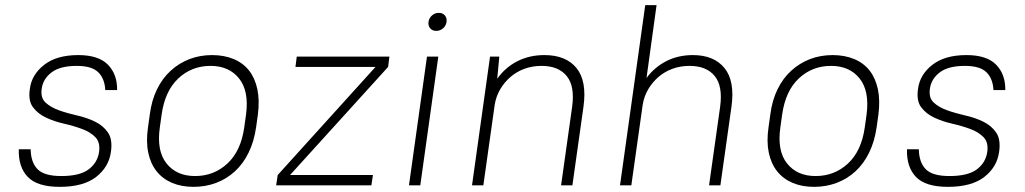

<svg xmlns="http://www.w3.org/2000/svg" viewBox="-20 -720 3981 746"><path d="M212 6Q125 6 88 -32.5Q51 -71 53 -140H99Q100 -89 126 -62.5Q152 -36 218 -36Q290 -36 324.5 -62Q359 -88 365 -130Q370 -167 350.5 -187Q331 -207 298.5 -219Q266 -231 228.5 -239.5Q191 -248 159 -263Q127 -278 108 -303.5Q89 -329 96 -375Q103 -430 151.5 -468Q200 -506 284 -506Q363 -506 399.5 -468.5Q436 -431 435 -370H389Q387 -414 362 -439Q337 -464 278 -464Q213 -464 180 -438.5Q147 -413 142 -375Q137 -340 157 -321.5Q177 -303 209 -291.5Q241 -280 279 -271.5Q317 -263 349 -247.5Q381 -232 399.5 -205Q418 -178 411 -130Q403 -71 353.5 -32.5Q304 6 212 6Z M732 6Q685 6 648.5 -9.5Q612 -25 588.5 -54.5Q565 -84 556 -127Q547 -170 555 -225L562 -275Q569 -330 590 -373Q611 -416 643.5 -445.5Q676 -475 716.5 -490.5Q757 -506 804 -506Q851 -506 888 -490.5Q925 -475 948 -445.5Q971 -416 980 -373Q989 -330 982 -275L975 -225Q967 -170 946 -127Q925 -84 893 -54.5Q861 -25 820 -9.5Q779 6 732 6ZM738 -36Q811 -36 863.5 -84.5Q916 -133 929 -225L936 -275Q948 -366 909 -415Q870 -464 798 -464Q725 -464 673 -415.5Q621 -367 608 -275L601 -225Q588 -134 627 -85Q666 -36 738 -36Z M1133 -500H1493L1488 -460L1107 -40H1429L1423 0H1053L1059 -40L1439 -460H1128Z M1639 -500H1683L1613 0H1569ZM1675 -600Q1660 -600 1651.5 -610Q1643 -620 1645 -635Q1647 -650 1658.5 -660Q1670 -670 1685 -670Q1700 -670 1708.5 -660Q1717 -650 1715 -635Q1713 -620 1701.5 -610Q1690 -600 1675 -600Z M1884 -500H1920L1912 -414Q1943 -458 1990 -482Q2037 -506 2095 -506Q2179 -506 2220 -455.5Q2261 -405 2247 -305L2204 0H2160L2203 -305Q2214 -385 2182 -424.5Q2150 -464 2084 -464Q2049 -464 2018.5 -453Q1988 -442 1964 -421.5Q1940 -401 1923.5 -373Q1907 -345 1902 -312L1858 0H1814Z M2487 -700H2531L2492 -417Q2523 -459 2569 -482.5Q2615 -506 2672 -506Q2754 -506 2795 -455.5Q2836 -405 2822 -305L2779 0H2735L2778 -305Q2789 -385 2757 -424.5Q2725 -464 2659 -464Q2624 -464 2593.5 -453Q2563 -442 2539 -421.5Q2515 -401 2498.5 -373Q2482 -345 2477 -312L2433 0H2389Z M3143 6Q3096 6 3059.5 -9.5Q3023 -25 2999.5 -54.5Q2976 -84 2967 -127Q2958 -170 2966 -225L2973 -275Q2980 -330 3001 -373Q3022 -416 3054.5 -445.5Q3087 -475 3127.5 -490.5Q3168 -506 3215 -506Q3262 -506 3299 -490.5Q3336 -475 3359 -445.5Q3382 -416 3391 -373Q3400 -330 3393 -275L3386 -225Q3378 -170 3357 -127Q3336 -84 3304 -54.5Q3272 -25 3231 -9.5Q3190 6 3143 6ZM3149 -36Q3222 -36 3274.5 -84.5Q3327 -133 3340 -225L3347 -275Q3359 -366 3320 -415Q3281 -464 3209 -464Q3136 -464 3084 -415.5Q3032 -367 3019 -275L3012 -225Q2999 -134 3038 -85Q3077 -36 3149 -36Z M3663 6Q3576 6 3539 -32.5Q3502 -71 3504 -140H3550Q3551 -89 3577 -62.5Q3603 -36 3669 -36Q3741 -36 3775.5 -62Q3810 -88 3816 -130Q3821 -167 3801.5 -187Q3782 -207 3749.5 -219Q3717 -231 3679.5 -239.5Q3642 -248 3610 -263Q3578 -278 3559 -303.5Q3540 -329 3547 -375Q3554 -430 3602.5 -468Q3651 -506 3735 -506Q3814 -506 3850.5 -468.5Q3887 -431 3886 -370H3840Q3838 -414 3813 -439Q3788 -464 3729 -464Q3664 -464 3631 -438.5Q3598 -413 3593 -375Q3588 -340 3608 -321.5Q3628 -303 3660 -291.5Q3692 -280 3730 -271.5Q3768 -263 3800 -247.5Q3832 -232 3850.5 -205Q3869 -178 3862 -130Q3854 -71 3804.5 -32.5Q3755 6 3663 6Z"/></svg>

Font: Retni Sans Light
Style: Italic
Weight: 300
Italic angle: -8°
Designer: Vitaly Kuzmin
Foundry: ParaType Ltd.
Version: Version 1.00;June 10, 2019;FontCreator 11.5.0.2425 64-bit; t